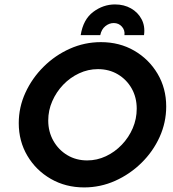

<svg xmlns="http://www.w3.org/2000/svg" viewBox="-20 -826 776 859"><path d="M356.4 12.5Q273.8 12.5 207.4 -25.7Q141 -63.9 102.4 -129.2Q63.9 -194.4 63.9 -275Q63.9 -346.5 93.8 -411.5Q123.6 -476.4 175 -527.4Q226.4 -578.5 292.4 -608Q358.3 -637.5 431.5 -637.5Q514.6 -637.5 580.6 -599.3Q646.5 -561.1 685.1 -495.8Q723.6 -430.6 723.6 -349.5Q723.6 -278.2 694.1 -213Q664.6 -147.9 612.7 -97.1Q560.9 -46.3 495 -16.9Q429.2 12.5 356.4 12.5ZM370.1 -108.3Q414 -108.3 453.9 -127.1Q493.8 -145.8 525 -178.5Q556.2 -211.1 574 -252.6Q591.7 -294.2 591.7 -339.7Q591.7 -390.3 569.1 -430.2Q546.5 -470.1 507.3 -493.4Q468.1 -516.7 418.1 -516.7Q374 -516.7 333.9 -497.9Q293.8 -479.2 262.8 -446.9Q231.9 -414.6 213.9 -373.4Q195.8 -332.2 195.8 -287Q195.8 -236.8 218.8 -196.1Q241.8 -155.4 281.3 -131.8Q320.7 -108.3 370.1 -108.3ZM341 -668.8Q352.1 -738.9 396.9 -772.6Q441.7 -806.2 494.4 -806.2Q534.7 -806.2 566 -788.5Q597.2 -770.8 613.5 -739.9Q629.9 -709 624.3 -668.8H536.8Q539.6 -691 525.3 -706.9Q511.1 -722.9 488.9 -722.9Q468.8 -722.9 451.4 -709Q434 -695.1 428.5 -668.8Z"/></svg>

Font: Afacad
Style: Italic
Weight: 400
Italic angle: -14°
Designer: Kristian Moeller
Foundry: Dicotype
Version: Version 1.000